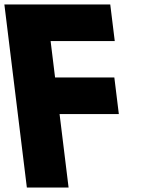

<svg xmlns="http://www.w3.org/2000/svg" viewBox="-61 -845 648 865"><path d="M435.7 -825H-41.3L60 0H248L207.4 -331H474.4L454.1 -496H187.1L167 -660H456Z"/></svg>

Font: Hussar
Style: BdOpOblOne
Weight: 700
Foundry: Cannot Into Space Fonts
Version: Version 2.00